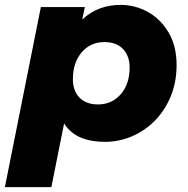

<svg xmlns="http://www.w3.org/2000/svg" viewBox="-49 -571 769 785"><path d="M379 9Q324 9 281.5 -8.5Q239 -26 213 -66L161 194H-29L118 -542H298L287 -491Q351 -551 444 -551Q503 -551 555 -522.5Q607 -494 640 -438.5Q673 -383 673 -305Q673 -237 650 -179.5Q627 -122 586.5 -80Q546 -38 492.5 -14.5Q439 9 379 9ZM352 -144Q408 -144 444.5 -185.5Q481 -227 481 -295Q481 -342 454 -370.5Q427 -399 378 -399Q321 -399 285 -357Q249 -315 249 -247Q249 -200 276 -172Q303 -144 352 -144Z"/></svg>

Font: Montserrat ExtraBold
Style: Italic
Weight: 800
Italic angle: -11.3°
Designer: Julieta Ulanovsky
Foundry: Julieta Ulanovsky
Version: Version 9.000; ttfautohint (v1.8.4.7-5d5b)